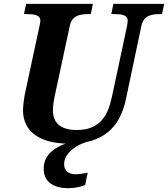

<svg xmlns="http://www.w3.org/2000/svg" viewBox="-20 -734 870 994"><path d="M377 -61Q422.4 -61 453.6 -74.2Q484.9 -87.4 505.9 -110.6Q526.9 -133.8 539.6 -165.8Q552.2 -197.8 560.1 -235.8L637.2 -597.2Q638.7 -605.5 639.9 -614.3Q641.1 -623 641.1 -627Q641.1 -637.7 635.7 -644.5Q630.4 -651.4 620.8 -655Q611.3 -658.7 597.9 -659.9Q584.5 -661.1 568.8 -661.1H556.2L566.9 -713.9H830.1L818.8 -661.1H806.2Q790 -661.1 774.9 -658.9Q759.8 -656.7 747.1 -650.4Q734.4 -644 725.3 -631.8Q716.3 -619.6 711.9 -600.1L631.8 -220.2Q620.1 -164.1 596.9 -121.1Q573.7 -78.1 537.8 -49.1Q502 -20 453.1 -5.1Q404.3 9.8 340.8 9.8Q282.2 9.8 237.3 -1.7Q192.4 -13.2 161.6 -35.4Q130.9 -57.6 115 -89.8Q99.1 -122.1 99.1 -163.1Q99.1 -170.9 100.1 -182.6Q101.1 -194.3 102.5 -206.8Q104 -219.2 106 -231.2Q107.9 -243.2 109.9 -252L183.1 -592.8Q189 -619.6 189 -627Q189 -637.7 183.6 -644.5Q178.2 -651.4 168.7 -655Q159.2 -658.7 146 -659.9Q132.8 -661.1 117.2 -661.1H104L115.2 -713.9H460.9L450.2 -661.1H437Q420.4 -661.1 405 -658.9Q389.6 -656.7 377 -650.6Q364.3 -644.5 355.2 -632.8Q346.2 -621.1 341.8 -602.1L266.1 -250Q264.2 -241.2 262 -230.5Q259.8 -219.7 258.1 -208.3Q256.3 -196.8 255.1 -185.1Q253.9 -173.3 253.9 -163.1Q253.9 -112.8 285.2 -86.9Q316.4 -61 377 -61ZM334 240.2Q273.4 240.2 239.7 214.1Q206.1 188 206.1 138.2Q206.1 111.3 217 89.1Q228 66.9 247.6 49.6Q267.1 32.2 294.2 19.8Q321.3 7.3 354 0H431.2Q414.1 4.9 393.3 14.6Q372.6 24.4 354.5 39.1Q336.4 53.7 324.2 73.2Q312 92.8 312 117.2Q312 140.6 327.6 154.3Q343.3 168 369.1 168Q382.8 168 399.2 166Q415.5 164.1 434.1 160.2L420.9 224.1Q402.3 231.4 379.9 235.8Q357.4 240.2 334 240.2Z"/></svg>

Font: Droid Serif
Style: Bold Italic
Weight: 700
Italic angle: -12°
Designer: Monotype Design team
Foundry: Monotype Imaging Inc.
Version: Version 1.03